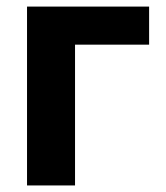

<svg xmlns="http://www.w3.org/2000/svg" viewBox="-20 -566 507 586"><path d="M435.1 -429.7H209V0H62.5V-545.9H435.1Z"/></svg>

Font: Inter RS Variable
Style: Regular
Weight: 400
Designer: Rasmus Andersson (customised by Maria Ramos and Noel Pretorius)
Foundry: rsms
Version: Version 3.001;Glyphs 3.2.3 (3260)